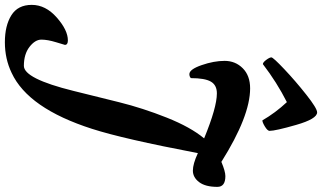

<svg xmlns="http://www.w3.org/2000/svg" viewBox="-440 -742 1289 768"><g transform="rotate(90 204.0 -358.5)"><path d="M302 -764Q272 -816 229 -862Q150 -822 77 -766Q70 -766 60 -779.5Q50 -793 50 -800Q50 -807 97 -851.5Q144 -896 199 -939.5Q254 -983 270 -983Q296 -983 320 -899.5Q344 -816 344 -792Q343 -784 326.5 -774Q310 -764 302 -764ZM374 -531Q250 -582 194 -582Q161 -582 147 -558Q133 -534 133 -478Q127 -472 117 -472Q98 -472 81 -521Q64 -570 64 -613Q64 -656 93.5 -685.5Q123 -715 174 -715Q285 -715 468 -600Q506 -616 525 -616Q568 -616 568 -584Q568 -536 549 -511Q530 -486 503 -486Q476 -486 433 -506Q376 -207 336 -83Q254 173 112 239Q56 266 -10.5 266Q-77 266 -118.5 240Q-160 214 -160 158.5Q-160 103 -109.5 58.5Q-59 14 -18 14Q0 14 0 26Q0 27 -10.5 61Q-21 95 -21 120Q-21 145 8 167.5Q37 190 84 190Q135 190 184 -8Q206 -97 229.5 -191.5Q253 -286 291 -381.5Q329 -477 374 -531Z"/></g></svg>

Font: Clara
Style: Regular
Weight: 400
Designer: Proyecto DEMO
Foundry: Proyecto DEMO
Version: Version 1.002